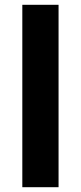

<svg xmlns="http://www.w3.org/2000/svg" viewBox="-20 -780 338 800"><path d="M224 0H73V-760H224Z"/></svg>

Font: Noto Sans Lao
Style: Bold
Weight: 700
Designer: Monotype Design Team
Foundry: Monotype Imaging Inc.
Version: Version 2.003